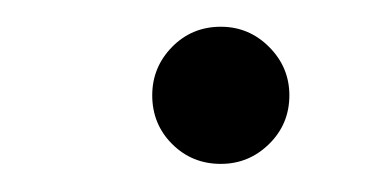

<svg xmlns="http://www.w3.org/2000/svg" viewBox="-20 -438 278 140"><path d="M141 -318.5Q120 -318.5 105.5 -333Q91 -347.5 91 -368.5Q91 -389 105.5 -403.8Q120 -418.5 141 -418.5Q161.5 -418.5 176.2 -403.8Q191 -389 191 -368.5Q191 -347.5 176.2 -333Q161.5 -318.5 141 -318.5Z"/></svg>

Font: Epilogue Light
Style: Italic
Weight: 300
Italic angle: -12°
Designer: Tyler Finck
Foundry: Etcetera Type Co
Version: Version 2.111; ttfautohint (v1.8.3)